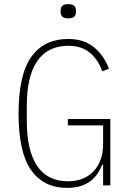

<svg xmlns="http://www.w3.org/2000/svg" viewBox="-20 -899 640 931"><path d="M480 -101H476Q466 -77 452.5 -56.5Q439 -36 419 -21Q399 -6 371.5 3Q344 12 305 12Q192 12 131 -74Q70 -160 70 -348Q70 -537 132 -623.5Q194 -710 311 -710Q387 -710 436 -669.5Q485 -629 508 -566L476 -553Q456 -610 415.5 -643.5Q375 -677 312 -677Q212 -677 161 -603.5Q110 -530 110 -387V-312Q110 -169 160 -94.5Q210 -20 310 -20Q350 -20 381.5 -33Q413 -46 435 -70Q457 -94 468.5 -126.5Q480 -159 480 -198V-291H309V-322H515V0H480ZM311 -810Q291 -810 282.5 -818Q274 -826 274 -839V-850Q274 -863 282.5 -871Q291 -879 311 -879Q331 -879 339.5 -871Q348 -863 348 -850V-839Q348 -826 339.5 -818Q331 -810 311 -810Z"/></svg>

Font: IBM Plex Mono ExtLt
Style: Regular
Weight: 200
Monospace: yes
Designer: Mike Abbink, Paul van der Laan, Pieter van Rosmalen
Foundry: Bold Monday
Version: Version 2.3